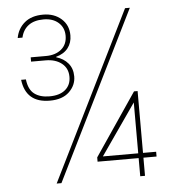

<svg xmlns="http://www.w3.org/2000/svg" viewBox="-51 -754 712 801"><g transform="rotate(-5 304.5 -353.5)"><path d="M45 -619Q52 -658 81 -682.5Q110 -707 159 -707Q205 -707 235 -680.5Q265 -654 265 -611Q265 -580 248 -558Q231 -536 198 -527V-525Q229 -516 247.5 -494Q266 -472 266 -439Q266 -402 237.5 -374.5Q209 -347 156 -347Q56 -347 44 -444H64Q69 -401 93 -383Q117 -365 156 -365Q199 -365 222.5 -385Q246 -405 246 -439Q246 -475 220 -495.5Q194 -516 153 -516H92V-534H156Q196 -534 220.5 -554.5Q245 -575 245 -611Q245 -645 221.5 -666Q198 -687 159 -687Q119 -687 95.5 -669Q72 -651 65 -619ZM522 -704 174 0H154L502 -704ZM579 -76H524V0H504V-76H332V-94L509 -355H524V-96H579ZM504 -309 356 -96H504Z"/></g></svg>

Font: Fz Poppins Thin
Style: Regular
Weight: 100
Designer: Ninad Kale (Devanagari), Jonny Pinhorn (Latin)
Foundry: Indian Type Foundry
Version: Vit hóa bi Vntype.Com & FontZin.Com